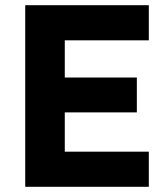

<svg xmlns="http://www.w3.org/2000/svg" viewBox="-20 -718 647 738"><path d="M77 0H552V-135H229V-286H506V-420H229V-563H552V-698H77Z"/></svg>

Font: Braiins Sans
Style: Bold
Weight: 700
Designer: Mike Abbink, Paul van der Laan, Pieter van Rosmalen, Jiri Chlebus, Lubos Buracinsky
Foundry: Bold Monday, Sudetype
Version: Version 1.000;hotconv 1.0.109;makeotfexe 2.5.65596